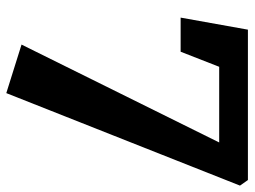

<svg xmlns="http://www.w3.org/2000/svg" viewBox="-116 -484 784 591"><g transform="rotate(90 275.5 -188.0)"><path d="M418 -471.2H185.1L138.7 -352.5H33.7L70.8 -559.6H533.7L550.8 -535.2L266.1 184.1L116.7 137.2Z"/></g></svg>

Font: Merriweather UltraBold
Style: Italic
Weight: 900
Italic angle: -7°
Designer: Eben Sorkin ( eben@eyebytes.com )
Foundry: Eben Sorkin ( eben@eyebytes.com )
Version: Version 1.52; ttfautohint (v1.4.1)